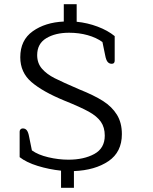

<svg xmlns="http://www.w3.org/2000/svg" viewBox="-20 -798 725 909"><path d="M269 10Q212 4 158.5 -12.5Q105 -29 73 -54V-175Q73 -181 77 -185.5Q81 -190 88 -190Q100 -190 107 -181Q114 -172 118 -150L131 -86Q160 -65 208.5 -53.5Q257 -42 304 -42Q377 -42 426.5 -69Q476 -96 476 -156Q476 -195 457.5 -221.5Q439 -248 400 -269.5Q361 -291 284 -322Q182 -364 129 -409.5Q76 -455 76 -527Q76 -608 135 -650Q194 -692 282 -696V-778H343V-695Q394 -690 442 -672Q490 -654 523 -627V-511Q523 -496 509 -496Q497 -496 489.5 -505Q482 -514 478 -536L465 -599Q436 -620 395 -631.5Q354 -643 307 -643Q242 -643 199 -617Q156 -591 156 -537Q156 -499 178.5 -473Q201 -447 238.5 -428Q276 -409 355 -375Q425 -347 467.5 -320Q510 -293 533.5 -255Q557 -217 557 -163Q557 -78 493.5 -35Q430 8 330 12V91H269Z"/></svg>

Font: Maitree
Style: Regular
Weight: 400
Designer: CadsonDemak Team
Foundry: CadsonDemak
Version: Version 1.001